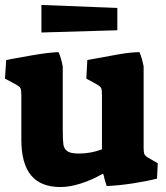

<svg xmlns="http://www.w3.org/2000/svg" viewBox="-38 -740 670 774"><path d="M48 -177V-356Q48 -378 44.5 -384.5Q41 -391 27 -399L-18 -423L-13 -498Q1 -500 7 -502Q18 -504 85.5 -516Q153 -528 198 -530Q209 -505 215 -472V-220Q215 -176 217.5 -158Q220 -140 233.5 -130.5Q247 -121 280 -121Q328 -121 373 -138V-356Q373 -378 370 -384.5Q367 -391 354 -399L310 -423L314 -498Q395 -513 440.5 -521Q486 -529 524 -530Q535 -505 541 -472V-144Q541 -126 544 -119Q547 -112 558 -105L598 -82L595 -20Q552 -9 496 -0.5Q440 8 392 10Q388 -2 383 -20Q382 -28 378 -39H375Q334 -15 288.5 -0.5Q243 14 206 14Q126 14 87 -33.5Q48 -81 48 -177ZM129 -720 435 -708V-618L129 -609Z"/></svg>

Font: Suez One
Style: Regular
Weight: 400
Version: Version 1.000